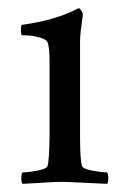

<svg xmlns="http://www.w3.org/2000/svg" viewBox="-20 -450 304 473"><path d="M177.2 -317.4V-113.3Q177.2 -56.6 182.1 -41Q184.1 -34.2 206.8 -29.8Q229.5 -25.4 243.7 -25.4Q246.6 -21.5 246.8 -11.2Q247.1 -1 243.7 2.9Q143.6 -2 139.2 -2Q122.1 -2 106.2 -1.2Q90.3 -0.5 69.8 1Q49.3 2.4 35.6 2.9Q32.2 -1 32.5 -11.2Q32.7 -21.5 35.6 -25.4Q49.8 -25.4 72.5 -29.8Q95.2 -34.2 97.2 -41Q101.1 -53.2 102.1 -113.3V-294.9Q102.1 -334 97.2 -345.7Q94.2 -353 78.6 -357.4Q63 -361.8 52.5 -362.5Q42 -363.3 33.7 -363.3Q31.7 -365.2 31.5 -375Q31.2 -384.8 33.7 -388.7Q117.2 -399.9 173.3 -429.7Q176.8 -429.7 180.4 -423.8Q184.1 -418 184.1 -414.1Q177.2 -366.2 177.2 -349.6Z"/></svg>

Font: Amiri
Style: Regular
Weight: 400
Designer: Khaled Hosny
Version: Version 000.108